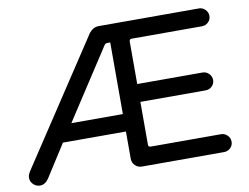

<svg xmlns="http://www.w3.org/2000/svg" viewBox="-75 -789 1166 900"><g transform="rotate(-10 508.0 -339.0)"><path d="M1 -39.1Q1 -50.8 10.7 -67.4L400.4 -658.2Q419.9 -682.6 446.3 -682.6H922.9Q940.4 -682.6 953.1 -669.9Q965.8 -657.2 965.8 -639.6Q965.8 -622.1 953.1 -609.9Q940.4 -597.7 922.9 -597.7H588.9Q577.1 -597.7 577.1 -585.9V-383.8H887.7Q905.3 -383.8 918 -371.1Q930.7 -358.4 930.7 -340.8Q930.7 -323.2 918 -311Q905.3 -298.8 887.7 -298.8H577.1V-95.7Q577.1 -84 588.9 -84H922.9Q940.4 -84 953.1 -71.3Q965.8 -58.6 965.8 -41Q965.8 -23.4 953.1 -11.2Q940.4 1 922.9 1H531.2Q512.7 1 499.5 -12.2Q486.3 -25.4 486.3 -43.9V-173.8H186.5L87.9 -19.5Q70.3 5.9 46.9 5.9Q28.3 5.9 14.6 -7.3Q1 -20.5 1 -39.1ZM472.7 -597.7Q462.9 -597.7 458 -589.8L241.2 -256.8H486.3V-597.7Z"/></g></svg>

Font: KTXP_ComRound
Style: Medium
Weight: 500
Version: Version 1.01;May 16, 2022;FontCreator 13.0.0.2683 64-bit